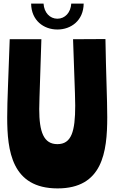

<svg xmlns="http://www.w3.org/2000/svg" viewBox="-20 -1036 637 1067"><path d="M386 -818C398 -491 398 -469 398 -449C398 -305 377 -235 299 -235C223 -235 198 -302 198 -430C198 -444 198 -459 210 -818H34C27 -602 20 -482 20 -384C20 -198 45 11 300 11C549 11 576 -189 576 -385C576 -485 569 -625 566 -819ZM376 -1016C373 -966 341 -932 299 -932C257 -932 225 -966 222 -1016H153C154 -922 223 -872 299 -872C375 -872 444 -922 445 -1016Z"/></svg>

Font: Ranchers
Style: Regular
Weight: 400
Designer: Pablo Impallari, Brenda Gallo
Foundry: Pablo Impallari, Brenda Gallo
Version: Version 1.000